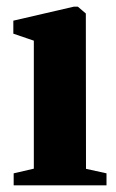

<svg xmlns="http://www.w3.org/2000/svg" viewBox="-20 -556 348 576"><path d="M21 0V-36L81.5 -50V-434L20 -455V-494L201.5 -536H213.5L237.5 -515.5L238 -49.5L299.5 -36V0Z"/></svg>

Font: Merriweather 96pt ExtraBold
Style: Regular
Weight: 800
Version: Version 2.100